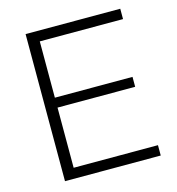

<svg xmlns="http://www.w3.org/2000/svg" viewBox="-103 -771 794 860"><g transform="rotate(-15 294.5 -341.0)"><path d="M93 0H537V-48H146V-327H506V-373H146V-634H532V-682H93Z"/></g></svg>

Font: MV Cash ExtraLight
Style: Regular
Weight: 200
Designer: Rodrigo Fuenzalida
Foundry: fragTYPE
Version: Version 1.100;Glyphs 3.1.2 (3151)